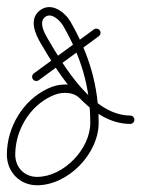

<svg xmlns="http://www.w3.org/2000/svg" viewBox="-22 -514 405 550"><path d="M263.7 -427.1C259.8 -432.4 252.3 -433.6 246.9 -429.7C189.6 -387.7 132.2 -345.7 74.9 -303.7C69.6 -299.8 68.4 -292.3 72.3 -286.9C76.2 -281.6 83.7 -280.4 89.1 -284.3C89.1 -284.3 89.1 -284.3 89.1 -284.3C146.4 -326.3 203.8 -368.3 261.1 -410.3C266.4 -414.2 267.6 -421.7 263.7 -427.1ZM222.6 -250C222.6 -250 222.6 -250 222.6 -250C207.9 -265.2 185.8 -272 165 -272C146.9 -272 131.8 -268 115.3 -260.4C43.7 -227.1 -2.3 -149.3 -2.3 -71.2C-2.3 -21.8 34.3 16.7 84.2 16.7C173.3 16.7 260.6 -73.9 260.6 -162C260.6 -268.4 233.1 -358.9 180.4 -451C180.4 -451 180.4 -451 180.4 -451C180.4 -451 180.4 -451 180.4 -451C163.7 -479.9 125.2 -508.9 92.8 -484.6C92.8 -484.6 92.8 -484.6 92.8 -484.6C92.8 -484.6 92.7 -484.6 92.7 -484.6C60.2 -459.8 78 -418.2 94.7 -389.9C146.5 -301.7 232.5 -159.4 351 -159C357.6 -159 363 -164.3 363 -171C363 -177.6 357.7 -183 351 -183C243.8 -183.4 161.6 -323.3 115.3 -402.1C106 -418 87.5 -450.4 107.3 -465.4C107.3 -465.4 107.2 -465.4 107.2 -465.4C107.2 -465.4 107.2 -465.4 107.2 -465.4C126.3 -479.7 150.8 -454.3 159.6 -439C159.6 -439 159.6 -439 159.6 -439C159.6 -439 159.6 -439 159.6 -439C210.3 -350.6 236.6 -264.2 236.6 -162C236.6 -87.1 160.1 -7.3 84.2 -7.3C47.5 -7.3 21.7 -34.9 21.7 -71.2C21.7 -140 62.2 -209.3 125.4 -238.6C138.7 -244.8 150.3 -248 165 -248C179.2 -248 195.2 -243.8 205.4 -233.3C210 -228.6 217.6 -228.4 222.4 -233.1C227.1 -237.7 227.2 -245.3 222.6 -250Z"/></svg>

Font: FRB American Cursive Guidelines Arrows Light
Style: Italic
Weight: 300
Italic angle: -25°
Version: Version 2.0;Modular Font Editor K font №1